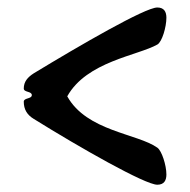

<svg xmlns="http://www.w3.org/2000/svg" viewBox="-20 -624 520 525"><path d="M163.9 -360.6C217 -456 357 -472 410.4 -502.3C423.1 -509.5 435 -550 435 -575.6C435 -591.3 429 -603.5 410.1 -603.5C376.9 -603.5 200 -501 72.1 -423.4C56 -413 45 -401 45 -382C45 -371 67 -375 67 -364C67 -353 45 -357 45 -346C45 -325 54 -310 72.1 -299C199 -220 376.9 -118.9 410.1 -118.9C429 -118.9 435 -131.1 435 -146.8C435 -172.4 422.3 -211.6 410.4 -220.1C356 -259 217 -265 163.9 -360.6Z"/></svg>

Font: Chromatic Etruscan
Style: Regular
Weight: 400
Version: Version 000.910